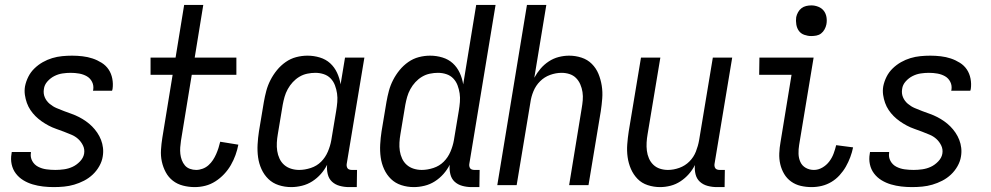

<svg xmlns="http://www.w3.org/2000/svg" viewBox="-20 -755 4040 783"><path d="M199 8Q177 8 155.5 5.5Q134 3 113.5 -3Q93 -9 75 -20Q57 -31 44.5 -47.5Q32 -64 27.5 -85Q23 -106 27 -128L28 -135H106V-132Q103 -114 111.5 -98.5Q120 -83 135.5 -75Q151 -67 169 -64.5Q187 -62 206 -62Q223 -62 241 -64.5Q259 -67 275.5 -74.5Q292 -82 306 -96.5Q320 -111 323 -128Q326 -146 318.5 -161.5Q311 -177 299 -188Q287 -199 271.5 -205.5Q256 -212 240.5 -218Q225 -224 209 -229.5Q193 -235 178 -243Q163 -251 149.5 -260.5Q136 -270 124.5 -281.5Q113 -293 104 -306.5Q95 -320 89.5 -335.5Q84 -351 81.5 -368Q79 -385 82 -403Q86 -423 95.5 -442Q105 -461 120.5 -476Q136 -491 154.5 -501.5Q173 -512 193 -518Q213 -524 233.5 -526Q254 -528 274 -528Q295 -528 316.5 -525.5Q338 -523 357.5 -516.5Q377 -510 394.5 -499Q412 -488 423 -471.5Q434 -455 438 -434Q442 -413 439 -392L437 -385H359L360 -388Q363 -406 355.5 -421Q348 -436 334 -444Q320 -452 303 -455Q286 -458 268 -458Q252 -458 235 -455.5Q218 -453 202 -445Q186 -437 173.5 -423Q161 -409 159 -392Q156 -374 162.5 -358.5Q169 -343 182 -332Q195 -321 210 -314.5Q225 -308 241 -302Q257 -296 272.5 -290.5Q288 -285 302.5 -277.5Q317 -270 330.5 -260.5Q344 -251 355.5 -239.5Q367 -228 376.5 -214Q386 -200 392 -184.5Q398 -169 400 -152Q402 -135 399 -117Q396 -97 385 -77.5Q374 -58 358 -43Q342 -28 322.5 -18Q303 -8 282.5 -2Q262 4 241 6Q220 8 199 8Z M774 8Q750 8 726.5 2Q703 -4 685 -18Q667 -32 656 -52.5Q645 -73 640 -96Q635 -119 636.5 -143.5Q638 -168 642 -193L684 -450H594V-520H696L731 -735H809L774 -520H944V-450H762L718 -181Q716 -168 715 -154Q714 -140 715.5 -127Q717 -114 721.5 -102Q726 -90 734 -80.5Q742 -71 754.5 -66.5Q767 -62 780 -62Q793 -62 806.5 -67Q820 -72 830.5 -81.5Q841 -91 848.5 -102.5Q856 -114 861.5 -126.5Q867 -139 871 -151.5Q875 -164 878 -177L952 -165Q948 -144 940.5 -123Q933 -102 921.5 -82Q910 -62 894 -45Q878 -28 858.5 -15.5Q839 -3 817.5 2.5Q796 8 774 8Z M1168 8Q1141 8 1116.5 0Q1092 -8 1074.5 -25Q1057 -42 1046.5 -65Q1036 -88 1032.5 -113.5Q1029 -139 1030.5 -166Q1032 -193 1036 -219L1056 -339Q1060 -362 1066 -384.5Q1072 -407 1083 -428.5Q1094 -450 1109.5 -469Q1125 -488 1145 -502Q1165 -516 1188 -522Q1211 -528 1234 -528Q1260 -528 1284.5 -520.5Q1309 -513 1326.5 -497Q1344 -481 1354.5 -458.5Q1365 -436 1369 -411L1387 -520H1466L1394 -87Q1393 -82 1394 -77Q1395 -72 1397.5 -68.5Q1400 -65 1405 -63.5Q1410 -62 1415 -62H1436L1435 8H1403Q1384 8 1365.5 3Q1347 -2 1334 -14Q1321 -26 1316.5 -45Q1312 -64 1314 -83Q1304 -63 1288.5 -45.5Q1273 -28 1253.5 -15.5Q1234 -3 1211.5 2.5Q1189 8 1168 8ZM1200 -62Q1223 -62 1247.5 -70Q1272 -78 1289.5 -95.5Q1307 -113 1317 -136.5Q1327 -160 1331 -183L1351 -303Q1354 -321 1355.5 -339Q1357 -357 1354.5 -374Q1352 -391 1346 -407Q1340 -423 1328.5 -435Q1317 -447 1300.5 -452.5Q1284 -458 1266 -458Q1250 -458 1233 -454.5Q1216 -451 1201 -442Q1186 -433 1174 -420Q1162 -407 1153.5 -391.5Q1145 -376 1140.5 -360Q1136 -344 1133 -328L1113 -208Q1110 -191 1109 -173.5Q1108 -156 1110.5 -139.5Q1113 -123 1120 -108Q1127 -93 1139 -82.5Q1151 -72 1167 -67Q1183 -62 1200 -62Z M1668 8Q1641 8 1616.5 0Q1592 -8 1574.5 -25Q1557 -42 1546.5 -65Q1536 -88 1532.5 -113.5Q1529 -139 1530.5 -166Q1532 -193 1536 -219L1556 -339Q1560 -362 1566 -384.5Q1572 -407 1583 -428.5Q1594 -450 1609.5 -469Q1625 -488 1645 -502Q1665 -516 1688 -522Q1711 -528 1734 -528Q1760 -528 1784.5 -520.5Q1809 -513 1826.5 -497Q1844 -481 1854.5 -458.5Q1865 -436 1869 -411L1922 -735H2001L1894 -87Q1893 -82 1894 -77Q1895 -72 1897.5 -68.5Q1900 -65 1905 -63.5Q1910 -62 1915 -62H1936L1935 8H1903Q1884 8 1865.5 3Q1847 -2 1834 -14Q1821 -26 1816.5 -45Q1812 -64 1814 -83Q1804 -63 1788.5 -45.5Q1773 -28 1753.5 -15.5Q1734 -3 1711.5 2.5Q1689 8 1668 8ZM1700 -62Q1723 -62 1747.5 -70Q1772 -78 1789.5 -95.5Q1807 -113 1817 -136.5Q1827 -160 1831 -183L1851 -303Q1854 -321 1855.5 -339Q1857 -357 1854.5 -374Q1852 -391 1846 -407Q1840 -423 1828.5 -435Q1817 -447 1800.5 -452.5Q1784 -458 1766 -458Q1750 -458 1733 -454.5Q1716 -451 1701 -442Q1686 -433 1674 -420Q1662 -407 1653.5 -391.5Q1645 -376 1640.5 -360Q1636 -344 1633 -328L1613 -208Q1610 -191 1609 -173.5Q1608 -156 1610.5 -139.5Q1613 -123 1620 -108Q1627 -93 1639 -82.5Q1651 -72 1667 -67Q1683 -62 1700 -62Z M2008 0 2129 -735H2208L2159 -438Q2170 -458 2184.5 -475Q2199 -492 2218 -504.5Q2237 -517 2258.5 -522.5Q2280 -528 2301 -528Q2327 -528 2351.5 -520Q2376 -512 2393.5 -494.5Q2411 -477 2420.5 -454Q2430 -431 2434 -405.5Q2438 -380 2436 -353.5Q2434 -327 2430 -301L2380 0H2301L2352 -312Q2355 -329 2356.5 -346Q2358 -363 2355.5 -379.5Q2353 -396 2346.5 -411Q2340 -426 2329 -437Q2318 -448 2302.5 -453Q2287 -458 2270 -458Q2247 -458 2223.5 -449.5Q2200 -441 2182.5 -423.5Q2165 -406 2155.5 -383Q2146 -360 2143 -337L2087 0Z M2672 8Q2646 8 2621.5 0Q2597 -8 2580 -25.5Q2563 -43 2553 -66Q2543 -89 2539.5 -114.5Q2536 -140 2538 -166.5Q2540 -193 2544 -219L2594 -520H2673L2621 -208Q2618 -191 2617 -174Q2616 -157 2618 -140.5Q2620 -124 2626.5 -109Q2633 -94 2644.5 -83Q2656 -72 2671.5 -67Q2687 -62 2704 -62Q2727 -62 2750.5 -70.5Q2774 -79 2791.5 -96.5Q2809 -114 2818 -137Q2827 -160 2831 -183L2887 -520H2966L2894 -87Q2893 -82 2894 -77Q2895 -72 2897.5 -68.5Q2900 -65 2905 -63.5Q2910 -62 2915 -62H2936L2935 8H2903Q2884 8 2865.5 3Q2847 -2 2834 -14Q2821 -26 2816.5 -44.5Q2812 -63 2814 -82Q2804 -62 2789 -45Q2774 -28 2755 -15.5Q2736 -3 2714.5 2.5Q2693 8 2672 8Z M3290 8Q3267 8 3245.5 3Q3224 -2 3206.5 -14.5Q3189 -27 3178 -45.5Q3167 -64 3162 -85.5Q3157 -107 3158 -130Q3159 -153 3163 -175L3208 -450H3076L3077 -520H3298L3239 -164Q3236 -146 3236.5 -128Q3237 -110 3244 -94.5Q3251 -79 3266 -70.5Q3281 -62 3299 -62Q3317 -62 3333.5 -71.5Q3350 -81 3361.5 -96Q3373 -111 3379.5 -128.5Q3386 -146 3390 -163L3459 -154Q3455 -134 3447.5 -114Q3440 -94 3429.5 -75.5Q3419 -57 3404 -40.5Q3389 -24 3370.5 -13Q3352 -2 3331.5 3Q3311 8 3290 8ZM3288 -608Q3274 -608 3260 -613Q3246 -618 3238 -629Q3230 -640 3227.5 -655Q3225 -670 3227 -685Q3229 -695 3234.5 -705Q3240 -715 3248.5 -721.5Q3257 -728 3267.5 -730.5Q3278 -733 3289 -733Q3303 -733 3317 -727.5Q3331 -722 3339.5 -711Q3348 -700 3350.5 -685Q3353 -670 3350 -655Q3348 -645 3342.5 -635Q3337 -625 3328.5 -618.5Q3320 -612 3309.5 -610Q3299 -608 3288 -608Z M3699 8Q3677 8 3655.5 5.5Q3634 3 3613.5 -3Q3593 -9 3575 -20Q3557 -31 3544.5 -47.5Q3532 -64 3527.5 -85Q3523 -106 3527 -128L3528 -135H3606V-132Q3603 -114 3611.5 -98.5Q3620 -83 3635.5 -75Q3651 -67 3669 -64.5Q3687 -62 3706 -62Q3723 -62 3741 -64.5Q3759 -67 3775.5 -74.5Q3792 -82 3806 -96.5Q3820 -111 3823 -128Q3826 -146 3818.5 -161.5Q3811 -177 3799 -188Q3787 -199 3771.5 -205.5Q3756 -212 3740.5 -218Q3725 -224 3709 -229.5Q3693 -235 3678 -243Q3663 -251 3649.5 -260.5Q3636 -270 3624.5 -281.5Q3613 -293 3604 -306.5Q3595 -320 3589.5 -335.5Q3584 -351 3581.5 -368Q3579 -385 3582 -403Q3586 -423 3595.5 -442Q3605 -461 3620.5 -476Q3636 -491 3654.5 -501.5Q3673 -512 3693 -518Q3713 -524 3733.5 -526Q3754 -528 3774 -528Q3795 -528 3816.5 -525.5Q3838 -523 3857.5 -516.5Q3877 -510 3894.5 -499Q3912 -488 3923 -471.5Q3934 -455 3938 -434Q3942 -413 3939 -392L3937 -385H3859L3860 -388Q3863 -406 3855.5 -421Q3848 -436 3834 -444Q3820 -452 3803 -455Q3786 -458 3768 -458Q3752 -458 3735 -455.5Q3718 -453 3702 -445Q3686 -437 3673.5 -423Q3661 -409 3659 -392Q3656 -374 3662.5 -358.5Q3669 -343 3682 -332Q3695 -321 3710 -314.5Q3725 -308 3741 -302Q3757 -296 3772.5 -290.5Q3788 -285 3802.5 -277.5Q3817 -270 3830.5 -260.5Q3844 -251 3855.5 -239.5Q3867 -228 3876.5 -214Q3886 -200 3892 -184.5Q3898 -169 3900 -152Q3902 -135 3899 -117Q3896 -97 3885 -77.5Q3874 -58 3858 -43Q3842 -28 3822.5 -18Q3803 -8 3782.5 -2Q3762 4 3741 6Q3720 8 3699 8Z"/></svg>

Font: Iosevka Term Curly
Style: Italic
Weight: 400
Italic angle: -9°
Designer: Belleve Invis
Foundry: Belleve Invis
Version: Version 32.3.0